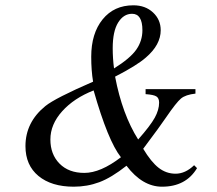

<svg xmlns="http://www.w3.org/2000/svg" viewBox="-20 -686 818 724"><path d="M712 -63 723 -52Q681 18 591 18Q517 18 457 -61Q400 -16 354.5 1Q309 18 258 18Q174 18 125 -22.5Q76 -63 76 -135Q76 -225 151 -286Q188 -316 331 -378Q324 -420 324 -472Q324 -560 367 -613Q410 -666 483 -666Q528 -666 557 -639Q586 -612 586 -572Q586 -517 530 -469Q496 -439 414 -397Q441 -255 501 -160Q547 -212 563.5 -242Q580 -272 580 -299Q580 -316 569.5 -322.5Q559 -329 529 -331V-350H717V-333Q680 -329 662.5 -314.5Q645 -300 606 -243Q586 -213 520 -125Q550 -75 578.5 -53Q607 -31 642 -31Q679 -31 712 -63ZM517 -572Q517 -634 478 -634Q446 -634 425.5 -601Q405 -568 405 -504Q405 -466 410 -428Q471 -466 494 -499Q517 -532 517 -572ZM436 -93Q387 -155 333 -345Q259 -316 214.5 -266.5Q170 -217 170 -160Q170 -104 204.5 -69Q239 -34 298 -34Q359 -34 436 -93Z"/></svg>

Font: STIX
Style: Italic
Weight: 400
Italic angle: -16.33°
Designer: MicroPress Inc., with final additions and corrections provided by Coen Hoffman, Elsevier (retired)
Version: Version 1.1.1